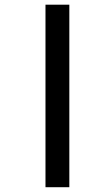

<svg xmlns="http://www.w3.org/2000/svg" viewBox="-20 -719 376 810"><path d="M272.5 70.8H171.9V-699.2H272.5Z"/></svg>

Font: Khula Semibold
Style: Regular
Weight: 600
Designer: Erin McLaughlin, Steve Matteson
Version: Version 1.000;PS 1.0;hotconv 1.0.72;makeotf.lib2.5.5900; ttf